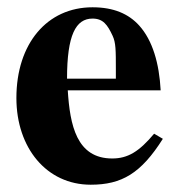

<svg xmlns="http://www.w3.org/2000/svg" viewBox="-20 -493 484 527"><path d="M403 -126C362 -77 331 -58 288 -58C190 -58 172 -150 166 -245H421C417 -319 399 -382 362 -423C333 -455 292 -473 234 -473C109 -473 25 -373 25 -224C25 -87 108 14 229 14C314 14 367 -17 427 -112ZM164 -277C164 -397 188 -442 234 -442C263 -442 275 -425 289 -395C298 -376 298 -355 298 -303V-277Z"/></svg>

Font: STIXGeneral
Style: Bold
Weight: 700
Designer: MicroPress Inc., with final additions and corrections provided by Coen Hoffman, Elsevier (retired)
Version: Version 1.1.0